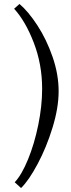

<svg xmlns="http://www.w3.org/2000/svg" viewBox="-20 -728 355 966"><path d="M54 189Q89 152 121 74Q153 -4 172.5 -99.5Q192 -195 192 -281Q192 -404 150 -513Q108 -622 51 -684L78 -708Q122 -671 168 -600.5Q214 -530 244.5 -442Q275 -354 275 -269Q275 -186 244.5 -86.5Q214 13 169.5 96.5Q125 180 86 218Z"/></svg>

Font: EB Squaramond
Style: Regular
Weight: 400
Designer: Jake Brussel Faria
Foundry: Jake Brussel Faria
Version: Version 0.002